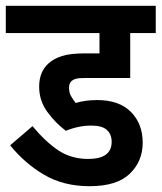

<svg xmlns="http://www.w3.org/2000/svg" viewBox="-20 -642 557 662"><path d="M295 -209Q251 -209 207 -191Q171 -218 143 -256.5Q115 -295 115 -343Q115 -395 148 -424Q166 -440 194 -449Q222 -458 276 -458H323V-528H0V-622H517V-528H429V-373H270Q251 -373 242 -370.5Q233 -368 227 -363Q218 -355 218 -339Q218 -323 225 -310.5Q232 -298 241 -287Q274 -297 315 -297Q391 -297 431.5 -256Q472 -215 472 -150Q472 -86 427.5 -43Q383 0 289 0Q199 0 132 -39.5Q65 -79 15 -141L92 -207Q138 -152 182 -123Q226 -94 284 -94Q365 -94 365 -153Q365 -179 348.5 -194Q332 -209 295 -209Z"/></svg>

Font: Noto Sans Devanagari Condensed SemiBold
Style: Regular
Weight: 600
Width: 3
Designer: Jelle Bosma - Monotype Design Team
Foundry: Monotype Imaging Inc.
Version: Version 2.004; ttfautohint (v1.8.4.7-5d5b)